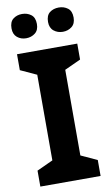

<svg xmlns="http://www.w3.org/2000/svg" viewBox="-100 -970 589 1020"><g transform="rotate(-10 194.5 -460.0)"><path d="M357 0H32V-86L119 -126V-588L32 -628V-714H357V-628L270 -588V-126L357 -86ZM27 -854Q27 -889 47 -904.5Q67 -920 95 -920Q123 -920 143.5 -904.5Q164 -889 164 -854Q164 -821 143.5 -805Q123 -789 95 -789Q67 -789 47 -805.5Q27 -822 27 -854ZM224 -854Q224 -889 244 -904.5Q264 -920 293 -920Q321 -920 341.5 -904.5Q362 -889 362 -854Q362 -821 341.5 -805Q321 -789 293 -789Q265 -789 244.5 -805.5Q224 -822 224 -854Z"/></g></svg>

Font: Noto Sans Sundanese
Style: Bold
Weight: 700
Version: Version 2.003